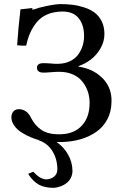

<svg xmlns="http://www.w3.org/2000/svg" viewBox="-20 -678 596 930"><path d="M116.2 164.1 141.1 153.8Q172.9 188.5 201.2 190.9Q224.6 190.9 241.2 178.2Q257.8 165.5 257.8 142.1Q257.8 92.8 234.1 54.4Q210.4 16.1 168.9 2L169.9 1Q149.9 -4.4 128.4 -13.4Q106.9 -22.5 85 -36.1Q63 -49.8 49.1 -69.3Q35.2 -88.9 35.2 -109.9Q35.2 -126.5 44.2 -137.5Q53.2 -148.4 67.9 -148.9Q74.2 -149.9 84 -147.9Q115.2 -140.6 130.9 -106Q150.4 -69.8 179 -49.8Q207.5 -29.8 252.9 -27.8H276.9Q340.8 -30.3 377.4 -70.6Q414.1 -110.8 414.1 -180.2Q414.1 -200.7 409.4 -220.7Q404.8 -240.7 393.8 -260.7Q382.8 -280.8 366.7 -295.9Q350.6 -311 325 -320.6Q299.3 -330.1 268.1 -330.1H263.2Q247.1 -330.1 225.6 -328.1Q204.1 -326.2 190.9 -326.2Q159.2 -326.2 159.2 -350.1Q159.2 -372.1 190.9 -372.1Q199.7 -372.1 208.5 -371.6Q217.3 -371.1 227.5 -370.4Q237.8 -369.6 244.1 -369.1H265.1Q296.4 -370.1 320.6 -382.3Q344.7 -394.5 358.9 -414.1Q373 -433.6 380.1 -456.1Q387.2 -478.5 387.2 -502.9Q387.2 -557.6 361.1 -589.8Q335 -622.1 283.2 -622.1Q241.7 -622.1 210 -608.6Q178.2 -595.2 158.2 -570.6Q138.2 -545.9 126.2 -518.8Q114.3 -491.7 106.9 -457Q86.4 -455.6 63 -459Q68.4 -541.5 79.1 -632.8Q89.8 -633.8 109.4 -636Q128.9 -638.2 137.2 -639.2L136.2 -630.9Q148.4 -632.3 168 -640.1Q235.8 -657.2 271 -658.2Q303.2 -658.2 331.3 -654.8Q359.4 -651.4 388.7 -641.8Q418 -632.3 438.7 -616.7Q459.5 -601.1 472.7 -574.7Q485.8 -548.3 485.8 -513.2Q485.8 -475.1 465.8 -441.9Q445.8 -408.7 418.7 -388.7Q391.6 -368.7 360.8 -357.9V-355Q427.2 -345.7 471.9 -304Q516.6 -262.2 520 -200.2V-182.1Q519 -136.2 499.8 -99.9Q480.5 -63.5 447.8 -40.3Q415 -17.1 373.3 -4.4Q331.5 8.3 283.2 9.8H253.9Q289.6 34.2 310.3 71.8Q331.1 109.4 331.1 151.9Q329.1 186.5 304.2 207.3Q279.3 228 241.2 231.9Q196.8 231.9 168.5 216.6Q140.1 201.2 116.2 164.1Z"/></svg>

Font: Common Serif Medium
Style: Regular
Weight: 500
Designer: Philipp H. Poll, Khaled Hosny
Foundry: Stefan Peev, Context Ltd.
Version: Version 1.026